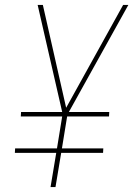

<svg xmlns="http://www.w3.org/2000/svg" viewBox="-20 -755 540 775"><path d="M184 0 207 -138H40L41 -156H210L231 -285H64L65 -303H231L132 -735H153L247 -320L477 -735H498L258 -303H421L420 -285H251L230 -156H397L396 -138H227L204 0Z"/></svg>

Font: Iosevka Thin Oblique
Style: Regular
Weight: 100
Italic angle: -9°
Monospace: yes
Designer: Belleve Invis
Foundry: Belleve Invis
Version: Version 32.5.0; ttfautohint (v1.8.4)